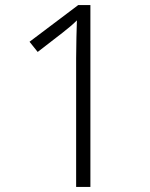

<svg xmlns="http://www.w3.org/2000/svg" viewBox="-20 -734 591 754"><path d="M279 0H335V-714H287L96 -570L128 -530L225 -605C251 -626 263 -635 282 -654C281 -618 279 -561 279 -505Z"/></svg>

Font: Noto Sans Devanagari UI Light
Style: Regular
Weight: 300
Designer: Jelle Bosma - Monotype Design Team
Foundry: Monotype Imaging Inc.
Version: Version 2.004